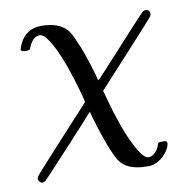

<svg xmlns="http://www.w3.org/2000/svg" viewBox="-75 -515 775 791"><g transform="rotate(-10 313.0 -119.0)"><path d="M68 -351Q48 -351 48 -361Q48 -365 56 -383Q84 -442 148 -442Q224 -442 258 -400Q269 -385 282 -354Q307 -300 334 -206Q340 -180 341 -180Q344 -180 455.5 -303Q567 -426 573 -429Q579 -431 582 -431Q600 -431 600 -414Q600 -407 598 -404Q596 -399 474 -266L353 -134L362 -102Q395 22 434 101Q468 168 490 168Q504 168 517 156Q530 144 536 126Q539 116 543 115Q547 114 557.5 114Q568 114 571 115Q579 119 576 130Q571 150 554 169Q537 188 518 196Q502 204 487 204H476Q394 204 363 157Q334 111 293 -26L284 -59Q280 -53 169 67.5Q58 188 53 191Q45 195 42 195Q35 195 30 189Q25 183 25 176Q25 172 28 167Q29 163 151 30L272 -102L265 -131Q227 -269 191 -340Q166 -389 149 -400Q141 -405 135 -405Q128 -405 121 -402Q99 -392 87 -358Q86 -351 68 -351Z"/></g></svg>

Font: KaTeX_Math
Style: Italic
Weight: 400
Version: Version 3699957226